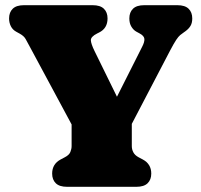

<svg xmlns="http://www.w3.org/2000/svg" viewBox="-20 -720 776 740"><path d="M465.5 -199.5 292.5 -172.5 97 -536Q85 -558 78.8 -569.5Q72.5 -581 56.5 -590L42 -598Q28.5 -605.5 21.8 -619Q15 -632.5 15 -649Q15 -672.5 29 -686.2Q43 -700 72.5 -700H337Q366.5 -700 380.5 -686.2Q394.5 -672.5 394.5 -649Q394.5 -610.5 361.5 -594.5L354.5 -591Q329.5 -578.5 330.2 -564.5Q331 -550.5 344.5 -523L463.5 -280.5L372 -230.5L527.5 -539Q537.5 -558 536.5 -570Q535.5 -582 517.5 -591.5L505.5 -598Q494.5 -604 486.5 -617Q478.5 -630 478.5 -649Q478.5 -672.5 492.5 -686.2Q506.5 -700 536 -700H663.5Q693 -700 707 -686.2Q721 -672.5 721 -649Q721 -631.5 714.2 -620.2Q707.5 -609 694.5 -599.5L687.5 -594.5Q681 -590 674.5 -584.8Q668 -579.5 659.2 -566.5Q650.5 -553.5 635.5 -525ZM256 -266H488V-157Q488 -144 494 -132.8Q500 -121.5 514 -114L530 -105.5Q563 -88 563 -51Q563 -27.5 549 -13.8Q535 0 505.5 0H238.5Q209 0 195 -13.8Q181 -27.5 181 -51Q181 -88 214 -105.5L230 -114Q246.5 -122.5 251.2 -134.2Q256 -146 256 -157Z"/></svg>

Font: Fraunces SuperSoft Wonky
Style: Regular
Weight: 900
Version: Version 1.000;[b76b70a41]